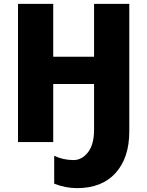

<svg xmlns="http://www.w3.org/2000/svg" viewBox="-20 -734 761 992"><path d="M648 -714V-55Q648 81 577.5 159.5Q507 238 378 238Q318 238 260 215V71Q307 93 360 93Q403 93 434.5 53Q466 13 466 -64V-300H255V0H73V-714H255V-441H466V-714Z"/></svg>

Font: Noto Sans Disp ExtBd
Style: Regular
Weight: 800
Designer: Monotype Design Team
Foundry: Monotype Imaging Inc.
Version: Version 2.000;GOOG;noto-source:20170915:90ef993387c0; ttfaut